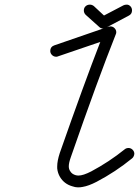

<svg xmlns="http://www.w3.org/2000/svg" viewBox="-20 -809 600 829"><path d="M513 -786Q519 -789 527.5 -789Q536 -789 543 -782Q550 -775 550 -764Q550 -749 537 -742L437 -689Q431 -686 423 -686Q415 -686 408 -693L350 -745Q342 -753 342 -764Q342 -775 349.5 -782Q357 -789 368 -789Q377 -789 385 -783L429 -742ZM223 -564Q212 -564 204.5 -571.5Q197 -579 197 -589Q197 -607 214 -613L449 -694Q452 -695 457 -695Q467 -695 474.5 -687.5Q482 -680 482 -670Q482 -665 480 -661Q402 -465 286 -131Q277 -106 277 -91Q277 -80 282 -71.5Q287 -63 293 -59Q305 -51 319 -51Q339 -51 374 -69Q451 -110 518 -164Q525 -170 535 -170Q545 -170 552.5 -162.5Q560 -155 560 -145Q560 -142 559 -139Q558 -136 557 -134Q555 -129 550 -125Q479 -67 397 -24Q362 -6 337 -2Q328 0 316.5 0Q305 0 291 -5Q257 -15 239 -45Q229 -62 227 -82V-91Q227 -114 238 -148Q342 -445 413 -628Q229 -565 227 -564.5Q225 -564 223 -564Z"/></svg>

Font: TT2020Base
Style: Italic
Weight: 400
Italic angle: -15°
Version: Version 0.2.000